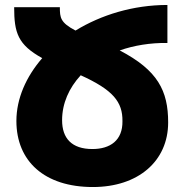

<svg xmlns="http://www.w3.org/2000/svg" viewBox="-20 -743 743 773"><path d="M46 -256C46 -94 159 10 354 10C536 10 657 -94 657 -250C657 -378 615 -460 462 -540C519 -560 585 -571 654 -570V-723C516 -723 387 -683 284 -620C223 -652 221 -672 221 -714H37C37 -611 52 -563 150 -509C85 -434 46 -346 46 -256ZM230 -259C230 -327 258 -389 305 -440C435 -381 474 -333 473 -255C474 -178 424 -143 352 -143C269 -143 230 -186 230 -259Z"/></svg>

Font: Noto Sans Armenian SemiCondensed Black
Style: Regular
Weight: 900
Width: 4
Designer: Monotype Design Team
Foundry: Monotype Imaging Inc.
Version: Version 2.008